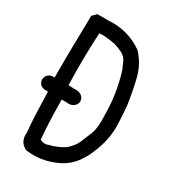

<svg xmlns="http://www.w3.org/2000/svg" viewBox="-195 -902 891 1003"><g transform="rotate(30 250.0 -401.0)"><path d="M80.1 -791Q85.9 -796.9 91.8 -802.7H157.2Q273.4 -811.5 367.2 -745.1Q418.9 -689.5 436.5 -615.7Q454.1 -542 464.8 -468.8Q469.7 -416 471.7 -363.3Q475.6 -277.3 444.3 -196.3Q438.5 -182.6 431.2 -163.6Q423.8 -144.5 410.2 -124Q371.1 -55.7 298.8 -25.4Q213.9 11.7 125 -1Q76.2 -24.4 82 -82Q75.2 -154.3 73.7 -214.8Q72.3 -275.4 70.3 -323.2H52.7Q15.6 -326.2 11.7 -363.3Q15.6 -398.4 49.8 -404.3H63.5Q63.5 -581.1 66.4 -674.8Q67.4 -727.5 68.4 -779.3Q74.2 -785.2 80.1 -791ZM248 -712.9Q214.8 -719.7 181.6 -721.7H150.4Q148.4 -675.8 146.5 -629.9Q144.5 -551.8 145 -496.1Q145.5 -440.4 146.5 -406.2L183.6 -404.3Q211.9 -408.2 231.4 -390.6Q253.9 -363.3 230.5 -335.9Q210.9 -318.4 184.6 -323.2H153.3Q154.3 -184.6 163.1 -86.9Q188.5 -73.2 216.8 -85Q263.7 -96.7 303.7 -123Q337.9 -155.3 349.1 -182.6Q360.4 -210 376.5 -249Q392.6 -288.1 388.7 -362.3Q388.7 -491.2 350.6 -614.3Q342.8 -633.8 331.5 -657.7Q320.3 -681.6 295.9 -693.8Q271.5 -706.1 248 -712.9Z"/></g></svg>

Font: JasonHandwriting2
Style: Regular
Weight: 400
Version: Version 1.05.10